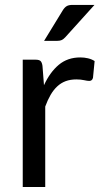

<svg xmlns="http://www.w3.org/2000/svg" viewBox="-20 -744 404 764"><path d="M155 -405Q179 -457 214 -486.2Q249 -515.5 299.5 -515.5Q315.5 -515.5 330.2 -512Q345 -508.5 356.5 -501L350 -434.5Q347 -422 335 -422Q328 -422 314.5 -425Q301 -428 284 -428Q260 -428 241.2 -421Q222.5 -414 207.8 -400.2Q193 -386.5 181.2 -366.2Q169.5 -346 160 -320V0H70.5V-506.5H121.5Q136 -506.5 141.5 -501Q147 -495.5 149 -482ZM356 -724.5 239.5 -595.5Q232.5 -588 225.8 -584.8Q219 -581.5 208.5 -581.5H155.5L229.5 -702.5Q236.5 -714 244.8 -719.2Q253 -724.5 269 -724.5Z"/></svg>

Font: Lato-Regular
Style: Regular
Weight: 400
Designer: Lukasz Dziedzic with Adam Twardoch and Botio Nikoltchev
Foundry: tyPoland Lukasz Dziedzic
Version: Version 2.015; 2015-08-06; http://www.latofonts.com/